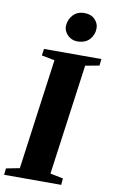

<svg xmlns="http://www.w3.org/2000/svg" viewBox="-121 -1037 641 1090"><g transform="rotate(10 199.0 -492.0)"><path d="M-15.5 0 -11.5 -37.5 66 -52.5 153 -690 78 -704.5 83.5 -743H414.5L410 -704.5L330 -690L242.5 -52.5L317 -37.5L313.5 0ZM261 -818Q239.5 -818 221.5 -828.8Q203.5 -839.5 193.2 -856.8Q183 -874 183.5 -893Q185 -930.5 209.5 -957Q234 -983.5 275 -983.5Q313.5 -983.5 335.5 -960.5Q357.5 -937.5 357 -909.5Q357 -873 332.5 -845.5Q308 -818 261 -818Z"/></g></svg>

Font: Merriweather 72pt Black
Style: Italic
Weight: 900
Italic angle: -7.8°
Version: Version 2.101